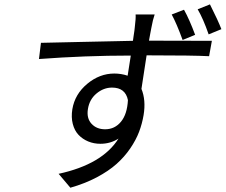

<svg xmlns="http://www.w3.org/2000/svg" viewBox="-20 -811 1044 888"><path d="M1003.9 -676.1 945 -652Q919.7 -724.8 894.2 -768.1L951 -790.8Q989.3 -714.8 1003.9 -676.1ZM882.5 -649.9 824.6 -626.1Q796.9 -702.1 774.1 -744L831 -766Q855.8 -721.6 882.5 -649.9ZM466.3 -213.1Q510.7 -213.1 539.4 -247.9Q568.2 -282.7 571.7 -348Q560 -405.9 498.2 -405.9Q459.2 -405.9 426.5 -378.7Q393.8 -351.6 386.7 -307.2Q379.6 -264.6 403.1 -238.8Q426.5 -213.1 466.3 -213.1ZM669 -622.9H682.2Q749.3 -622.9 847.7 -622.5Q946 -622.2 959.9 -622.2L947.1 -551.1Q873.2 -555 669.7 -555H658Q647.4 -489.3 634.2 -399.9Q655.5 -347.7 644.2 -279.1Q637.4 -238.6 623.2 -201.2Q609 -163.7 582.4 -124.6Q555.8 -85.6 519 -52.7Q482.2 -19.9 427.6 9.1Q372.9 38 305.4 57.2L251.1 -7.1Q453.5 -51.1 528.1 -170.1Q491.1 -146 444.2 -146Q414.1 -146 388 -156.8Q361.9 -167.6 343.2 -187.3Q324.6 -207 316.6 -237.9Q308.6 -268.8 314.6 -306.1Q326.3 -375.7 383.5 -423.3Q440.7 -470.9 508.9 -470.9Q540.5 -470.9 570.3 -460.9L584.9 -554Q373.6 -554 160.2 -538L169.4 -612.9Q192.8 -613.3 352.5 -617Q512.1 -620.7 594.8 -622.2Q596.2 -632.8 598.2 -646.3Q600.1 -659.8 601.6 -669Q603 -678.3 603.3 -683.9Q608.7 -727.3 607.2 -744H695.3Q686.8 -719.8 680.4 -683.9Q679.7 -680.4 675.6 -658.9Q671.5 -637.4 669 -622.9Z"/></svg>

Font: Karasuma Gothic
Style: Italic
Weight: 400
Italic angle: -9.39999°
Designer: Rasmus Andersson / Ryoko Nishizuka
Foundry: Genbu
Version: Version 1.00